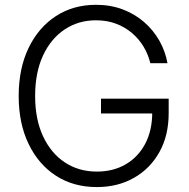

<svg xmlns="http://www.w3.org/2000/svg" viewBox="-20 -757 773 787"><path d="M377 9.8Q281.2 9.8 209.5 -36.6Q137.7 -83 97.2 -167Q56.6 -251 56.6 -363.3Q56.6 -476.6 97.2 -560.5Q137.7 -644.5 209 -690.9Q280.3 -737.3 373.5 -737.3Q433.1 -737.3 482.9 -718.5Q532.7 -699.7 570.8 -666.5Q608.9 -633.3 633.3 -590.1Q657.7 -546.9 666.5 -498H596.2Q587.4 -534.2 568.4 -565.9Q549.3 -597.7 520.8 -621.8Q492.2 -646 455.3 -659.9Q418.5 -673.8 373.5 -673.8Q301.3 -673.8 244.9 -636.2Q188.5 -598.6 156.2 -529.1Q124 -459.5 124 -363.3Q124 -268.6 156.2 -199Q188.5 -129.4 245.4 -91.6Q302.2 -53.7 377 -53.7Q444.3 -53.7 495.4 -83.5Q546.4 -113.3 575.2 -167.7Q604 -222.2 604 -296.4L626 -292H394V-352.5H671.4V-293Q671.4 -201.7 633.5 -133.8Q595.7 -65.9 529.3 -28.1Q462.9 9.8 377 9.8Z"/></svg>

Font: Inter 20pt Light
Style: Regular
Weight: 300
Version: Version 4.001;git-66647c0bb